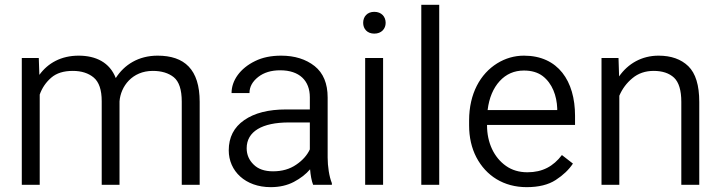

<svg xmlns="http://www.w3.org/2000/svg" viewBox="-20 -770 3005 800"><path d="M283.2 -474.6C319.3 -474.6 348.6 -465.3 370.6 -446.8C392.6 -428.2 403.8 -395.5 403.8 -348.6V0H478V-347.7C482.9 -409.7 530.3 -474.6 616.7 -474.6C652.8 -474.6 682.1 -465.8 704.1 -448.2C726.1 -430.2 737.3 -396.5 737.3 -346.7V0H812V-345.7C812 -481 748.5 -538.1 636.7 -538.1C556.6 -538.1 497.6 -500 462.4 -444.8C437 -509.8 379.9 -538.1 307.6 -538.1C234.9 -538.1 179.7 -507.3 144 -458L141.6 -528.3H70.8V0H145.5V-376C155.3 -403.8 171.4 -427.2 193.4 -446.3C215.3 -465.3 245.1 -474.6 283.2 -474.6Z M1362.8 0V-6.8C1351.6 -33.7 1345.2 -77.6 1345.2 -113.3V-363.8C1345.2 -421.9 1327.1 -465.8 1291 -494.6C1254.4 -523.4 1208 -538.1 1151.4 -538.1C1109.9 -538.1 1073.7 -530.8 1043 -515.6C980.5 -485.4 944.8 -434.6 944.8 -382.3H1019.5C1019.5 -408.2 1031.7 -430.2 1055.7 -449.2C1079.6 -467.8 1109.9 -477.1 1147.5 -477.1C1228 -477.1 1271 -433.6 1271 -364.7V-314H1172.4C1098.6 -314 1040.5 -299.3 997.6 -269.5C954.6 -239.7 933.1 -197.8 933.1 -143.6C933.1 -57.1 1002.4 9.8 1107.9 9.8C1144.5 9.8 1176.8 2.4 1204.6 -12.2C1232.4 -26.9 1254.9 -44.4 1272 -64.5C1273.9 -40.5 1278.3 -15.6 1284.7 0ZM1117.7 -56.2C1082.5 -56.2 1055.7 -65.4 1036.6 -84.5C1017.6 -103 1007.8 -125.5 1007.8 -152.3C1007.8 -222.2 1072.3 -259.8 1183.6 -259.8H1271V-147.5C1259.8 -123.5 1241.2 -102.1 1214.4 -84C1187.5 -65.4 1155.3 -56.2 1117.7 -56.2Z M1493.2 -674.8C1493.2 -649.9 1509.8 -629.9 1539.6 -629.9C1569.3 -629.9 1586.9 -649.9 1586.9 -674.8C1586.9 -700.7 1569.3 -720.7 1539.6 -720.7C1509.8 -720.7 1493.2 -700.7 1493.2 -674.8ZM1501.5 -528.3V0H1576.2V-528.3Z M1735.4 -750V0H1810.1V-750Z M2174.3 9.8C2224.1 9.8 2264.6 0 2295.4 -20C2326.2 -40 2350.1 -62.5 2367.2 -88.4L2321.3 -124C2285.6 -77.1 2240.7 -52.2 2177.7 -52.2C2143.1 -52.2 2113.3 -61 2088.4 -78.6C2038.1 -113.8 2009.3 -175.8 2009.3 -247.6V-249.5H2376V-287.6C2376 -432.1 2305.7 -538.1 2163.1 -538.1C2123.5 -538.1 2085.9 -527.3 2051.3 -505.9C1981.4 -462.4 1934.6 -379.9 1934.6 -268.1V-247.6C1934.6 -197.8 1944.8 -153.3 1964.8 -114.7C2005.4 -37.1 2079.1 9.8 2174.3 9.8ZM2163.1 -476.1C2194.8 -476.1 2221.2 -468.3 2241.2 -453.1C2281.2 -422.4 2299.8 -371.1 2301.8 -318.4V-311.5H2011.7C2018.1 -362.8 2035.2 -402.8 2062 -432.1C2088.9 -461.4 2122.6 -476.1 2163.1 -476.1Z M2703.6 -474.6C2739.7 -474.6 2768.1 -465.3 2788.6 -446.3C2808.6 -427.2 2818.8 -393.6 2818.8 -345.7V0H2893.6V-345.2C2893.6 -415 2878.4 -464.4 2848.1 -494.1C2817.9 -523.4 2776.4 -538.1 2724.1 -538.1C2653.8 -538.1 2596.7 -504.9 2559.6 -451.7L2557.1 -528.3H2486.3V0H2560.5V-371.1C2572.8 -399.9 2590.8 -424.3 2615.2 -444.3C2639.2 -464.4 2668.9 -474.6 2703.6 -474.6Z"/></svg>

Font: Vazirmatn Light
Style: Regular
Weight: 300
Designer: Saber Rastikerdar
Foundry: Saber Rastikerdar
Version: Version 33.003